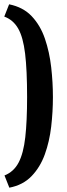

<svg xmlns="http://www.w3.org/2000/svg" viewBox="-31 -719 309 890"><path d="M11.3 -699Q76.3 -686 116.3 -643.5Q156.3 -601 177.3 -539.5Q198.3 -478 206.3 -407.5Q214.3 -337 214.3 -269Q214.3 -201 206.3 -132Q198.3 -63 176.8 -3.5Q155.3 56 115.3 97.5Q75.3 139 12.3 151L-10.2 94.3Q32.8 77.3 55.3 34.5Q77.8 -8.2 86.2 -83.1Q94.6 -158 94.6 -269Q94.6 -394 85.4 -470.3Q76.2 -546.6 53.2 -586.8Q30.1 -627.1 -11.2 -642.1Z"/></svg>

Font: Faustina Light
Style: Regular
Weight: 300
Designer: Alfonso Garcia
Foundry: http://www.omnibus-type.com
Version: Version 1.200